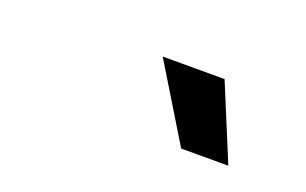

<svg xmlns="http://www.w3.org/2000/svg" viewBox="-38 -882 665 417"><g transform="rotate(20 295.0 -674.0)"><path d="M391 -587 285 -761H428L500 -587Z"/></g></svg>

Font: Wix Madefor Text
Style: Bold Italic
Weight: 700
Italic angle: -12°
Designer: Dalton Maag Ltd
Foundry: Dalton Maag Ltd
Version: Version 3.100